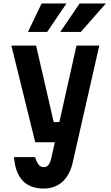

<svg xmlns="http://www.w3.org/2000/svg" viewBox="-20 -874 640 1112"><path d="M46 -610H189L291 -167H360L335 -50H184ZM555 -610 400 72Q383 142 340 180Q297 218 233 218Q155 218 111.5 172.5Q68 127 61 36H183Q193 67 204.5 80.5Q216 94 234 94Q250 94 260.5 81.5Q271 69 277 42L423 -610ZM142 -689 221 -854H365L253 -689ZM329 -689 441 -854H593L448 -689Z"/></svg>

Font: Martian Mono Condensed SemiBold
Style: Regular
Weight: 600
Width: 3
Designer: Roman Shamin
Foundry: Evil Martians
Version: Version 1.000